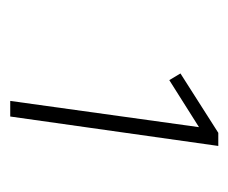

<svg xmlns="http://www.w3.org/2000/svg" viewBox="-56 -718 451 379"><g transform="rotate(90 169.5 -528.5)"><path d="M268.1 -733.9 210 -323.2H179.2L231 -695.8L138.2 -637.2L125 -659.2L242.2 -733.9Z"/></g></svg>

Font: Fira Sans Compressed UltraLight
Style: Italic
Weight: 200
Width: 3
Italic angle: -8°
Designer: Carrois Corporate & Edenspiekermann AG
Foundry: Carrois Corporate GbR & Edenspiekermann AG
Version: Version 4.203;PS 004.203;hotconv 1.0.88;makeotf.lib2.5.64775